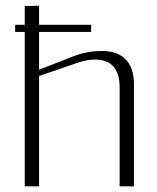

<svg xmlns="http://www.w3.org/2000/svg" viewBox="-20 -654 552 674"><path d="M33.2 -542V-566.9H66.9V-632.8L117.2 -633.8V-566.9H299.8V-542H117.2V-409.2L236.8 -456.1Q285.2 -475.1 337.9 -475.1Q392.6 -475.1 421.4 -445.3Q450.2 -415.5 450.2 -358.9V0H399.9V-349.1Q399.9 -395.5 378.2 -420.2Q356.4 -444.8 314.9 -444.8Q285.2 -444.8 256.8 -435.1L117.2 -387.2V0H66.9V-542Z"/></svg>

Font: Resagokr
Style: Light
Weight: 300
Designer: gluk
Foundry: gluk
Version: Version 0.95